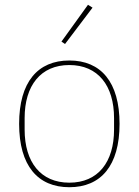

<svg xmlns="http://www.w3.org/2000/svg" viewBox="-20 -771 580 803"><path d="M367 -739 348 -751 237 -597 252 -587ZM270 12C402 12 480 -78 480 -253C480 -428 402 -518 270 -518C138 -518 60 -428 60 -253C60 -78 138 12 270 12ZM270 -7C150 -7 83 -93 83 -229V-277C83 -413 150 -499 270 -499C390 -499 457 -413 457 -277V-229C457 -93 390 -7 270 -7Z"/></svg>

Font: IBM Plex Sans Thai Looped Thin
Style: Regular
Weight: 100
Designer: Mike Abbink, Paul van der Laan, Pieter van Rosmalen, Ben Mitchell, Mark Frömberg
Foundry: Bold Monday
Version: Version 1.1